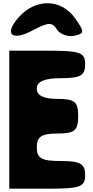

<svg xmlns="http://www.w3.org/2000/svg" viewBox="-20 -1189 564 1159"><path d="M36 -50H265C465 -50 494 -60 494 -133C494 -200 465 -217 348 -217C231 -217 202 -233 202 -300C202 -364 231 -383 327 -383C431 -383 452 -401 452 -488C452 -575 431 -592 327 -592C244 -592 202 -612 202 -654C202 -697 248 -717 348 -717C465 -717 494 -733 494 -800C494 -873 465 -883 265 -883H36ZM96 -1088C0 -982 49 -936 182 -1008C270 -1055 296 -1056 323 -1012C341 -983 389 -965 427 -973C491 -986 492 -996 433 -1079C350 -1196 198 -1200 96 -1088Z"/></svg>

Font: Hussar Skorodowane
Style: Bold
Weight: 700
Foundry: Cannot Into Space Fonts
Version: Version 0.892